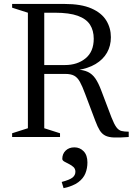

<svg xmlns="http://www.w3.org/2000/svg" viewBox="-20 -695 673 974"><path d="M309 -365Q372.5 -365 414 -399Q455.5 -433 455.5 -498.5Q455.5 -540 436.8 -569.5Q418 -599 374.8 -614.8Q331.5 -630.5 258.5 -630.5H133.5L135 -675H307Q392 -675 443.8 -652.2Q495.5 -629.5 519 -591.2Q542.5 -553 542.5 -506Q542.5 -462.5 522.8 -427.8Q503 -393 464.5 -370Q426 -347 369.5 -339V-342.5Q404 -340.5 426 -330Q448 -319.5 463.8 -296.8Q479.5 -274 494 -235L545.5 -99.5Q559 -65 570.5 -49.5Q582 -34 596.8 -30.5Q611.5 -27 633 -27V0Q587.5 3.5 559.2 2.5Q531 1.5 514.2 -7Q497.5 -15.5 486.2 -33.2Q475 -51 463.5 -82L412 -218.5Q397.5 -258 385.2 -280Q373 -302 356.2 -311Q339.5 -320 311.5 -320H135L133.5 -365ZM204.5 -675V-44.5L284.5 -19V0H41.5V-19L121.5 -44.5V-630.5L41.5 -656V-675ZM293 228Q333 217.5 347.8 205.8Q362.5 194 362.5 176Q362.5 161.5 352.5 152.2Q342.5 143 329.2 136.8Q316 130.5 306 124.5Q296 118.5 296 111Q296 85.5 313 69Q330 52.5 357.5 52.5Q385 52.5 404.2 72.2Q423.5 92 423.5 129Q423.5 159 413.2 184.5Q403 210 377 229.5Q351 249 302.5 259.5Z"/></svg>

Font: Newsreader 24pt
Style: Regular
Weight: 400
Designer: Hugues Gentile
Foundry: Production Type
Version: Version 1.003